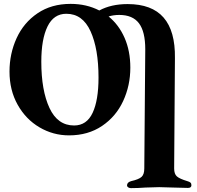

<svg xmlns="http://www.w3.org/2000/svg" viewBox="-20 -684 1017 990"><path d="M967 271Q967 285 949 285Q926 285 872 283Q820 281 801 281Q781 281 731 283Q692 286 655 286Q647 286 641 282Q635 278 635 272Q635 256 656 250Q696 241 710 228Q724 215 724 185L729 -430Q729 -521 696.5 -564Q664 -607 595 -607Q565 -607 540 -599Q593 -556 622.5 -488.5Q652 -421 652 -335Q652 -243 615 -163Q578 -83 506 -34.5Q434 14 336 14Q254 14 183.5 -27.5Q113 -69 71 -144Q29 -219 29 -315Q29 -407 65.5 -487Q102 -567 173.5 -615.5Q245 -664 344 -664Q426 -664 492 -630Q553 -663 638 -663Q763 -663 823.5 -593.5Q884 -524 882 -384L878 185Q878 213 892 225.5Q906 238 946 250Q957 253 962 257.5Q967 262 967 271ZM488 -284Q488 -432 447 -522.5Q406 -613 322 -613Q257 -613 225 -547.5Q193 -482 193 -366Q193 -218 235 -127.5Q277 -37 362 -37Q427 -37 457.5 -102Q488 -167 488 -284Z"/></svg>

Font: EB Garamond
Style: Bold
Weight: 700
Designer: Georg Duffner and Octavio Pardo
Foundry: Georg Duffner
Version: Version 1.000; ttfautohint (v1.6)